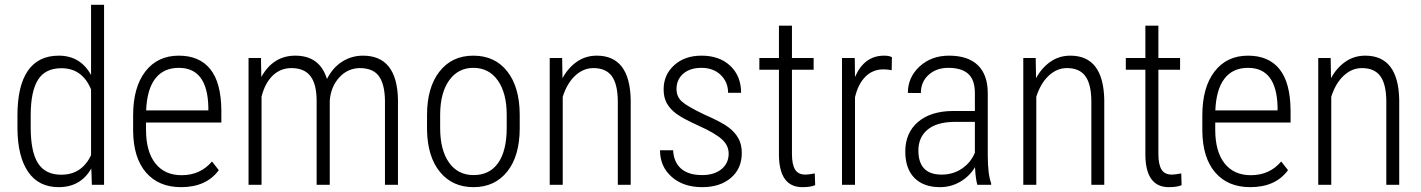

<svg xmlns="http://www.w3.org/2000/svg" viewBox="-20 -770 5922 800"><path d="M52.7 -288.6Q52.7 -412.6 96.2 -475.3Q139.6 -538.1 225.1 -538.1Q314.9 -538.1 359.4 -457.5V-750H413.6V0H362.8L360.4 -67.9Q315.9 9.8 224.6 9.8Q141.1 9.8 97.4 -53.7Q53.7 -117.2 52.7 -233.9ZM107.9 -239.3Q107.9 -137.7 138.4 -89.8Q168.9 -42 235.4 -42Q320.8 -42 359.4 -123.5V-397.5Q322.8 -485.8 235.8 -485.8Q169.4 -485.8 138.9 -438.5Q108.4 -391.1 107.9 -292Z M734.4 9.8Q641.1 9.8 588.4 -51.3Q535.6 -112.3 534.7 -225.1V-289.6Q534.7 -405.8 585.4 -471.9Q636.2 -538.1 725.1 -538.1Q811 -538.1 856.2 -481.9Q901.4 -425.8 902.3 -310.1V-259.3H588.4V-229.5Q588.4 -138.7 627.2 -89.4Q666 -40 736.8 -40Q814.9 -40 863.3 -97.2L891.6 -61Q839.8 9.8 734.4 9.8ZM725.1 -487.3Q661.1 -487.3 626.7 -442.1Q592.3 -397 588.9 -310.1H848.1V-324.2Q844.2 -487.3 725.1 -487.3Z M1067.4 -528.3 1068.8 -449.2Q1118.2 -538.1 1210.4 -538.1Q1312.5 -538.1 1342.3 -440.9Q1367.2 -489.3 1406.5 -513.7Q1445.8 -538.1 1492.2 -538.1Q1634.8 -538.1 1638.2 -354.5V0H1584V-351.1Q1583 -419.4 1558.6 -452.9Q1534.2 -486.3 1478.5 -486.3Q1428.2 -485.4 1393.6 -447.3Q1358.9 -409.2 1354 -351.6V0H1299.3V-349.6Q1299.3 -418.9 1273.7 -452.6Q1248 -486.3 1193.8 -486.3Q1149.4 -486.3 1116.9 -455.6Q1084.5 -424.8 1069.8 -367.7V0H1015.6V-528.3Z M1759.3 -291Q1759.3 -405.3 1811 -471.7Q1862.8 -538.1 1952.1 -538.1Q2042 -538.1 2093.5 -472.7Q2145 -407.2 2145.5 -292.5V-236.3Q2145.5 -120.1 2093.5 -55.2Q2041.5 9.8 1953.1 9.8Q1864.7 9.8 1813 -53.7Q1761.2 -117.2 1759.3 -228.5ZM1814 -236.3Q1814 -145 1850.8 -92.8Q1887.7 -40.5 1953.1 -40.5Q2020 -40.5 2055.4 -90.8Q2090.8 -141.1 2091.3 -234.9V-291Q2091.3 -382.3 2054.2 -434.8Q2017.1 -487.3 1952.1 -487.3Q1889.2 -487.3 1852.1 -436Q1814.9 -384.8 1814 -294.9Z M2322.3 -528.3 2323.7 -444.3Q2347.2 -487.3 2383.5 -512.7Q2419.9 -538.1 2466.3 -538.1Q2604.5 -538.1 2607.9 -354V0H2554.2V-348.1Q2553.7 -418.9 2529.3 -452.6Q2504.9 -486.3 2452.6 -486.3Q2410.2 -486.3 2376.2 -454.3Q2342.3 -422.4 2324.7 -366.7V0H2270.5V-528.3Z M3016.1 -129.9Q3016.1 -164.1 2987.8 -189.7Q2959.5 -215.3 2891.8 -245.8Q2824.2 -276.4 2797.4 -296.6Q2770.5 -316.9 2757.8 -340.8Q2745.1 -364.7 2745.1 -397.5Q2745.1 -458.5 2789.1 -498.3Q2833 -538.1 2902.8 -538.1Q2978 -538.1 3022.9 -495.6Q3067.9 -453.1 3067.9 -383.3H3013.7Q3013.7 -428.2 2982.9 -457.8Q2952.1 -487.3 2902.8 -487.3Q2855 -487.3 2826.9 -462.9Q2798.8 -438.5 2798.8 -399.4Q2798.8 -367.7 2820.3 -347.7Q2841.8 -327.6 2913.1 -293.5Q2986.8 -261.2 3014.6 -240.2Q3042.5 -219.2 3056.6 -193.6Q3070.8 -168 3070.8 -132.8Q3070.8 -67.4 3025.4 -28.8Q2980 9.8 2905.8 9.8Q2827.1 9.8 2778.6 -33.2Q2730 -76.2 2730 -144H2784.7Q2787.1 -94.7 2817.6 -67.6Q2848.1 -40.5 2905.8 -40.5Q2955.6 -40.5 2985.8 -64.9Q3016.1 -89.4 3016.1 -129.9Z M3279.8 -663.1V-528.3H3370.1V-479.5H3279.8V-128.4Q3279.8 -85 3292.7 -63.7Q3305.7 -42.5 3335.9 -42.5Q3349.1 -42.5 3375 -47.4L3376.5 1.5Q3357.9 9.8 3323.2 9.8Q3228 9.8 3225.6 -121.1V-479.5H3144V-528.3H3225.6V-663.1Z M3695.3 -477.5Q3675.8 -481 3661.1 -481Q3616.2 -481 3585.7 -450.2Q3555.2 -419.4 3542.5 -364.7V0H3488.3V-528.3H3541.5L3542.5 -449.2Q3581.1 -538.1 3663.6 -538.1Q3685.1 -538.1 3696.3 -531.7Z M4052.2 0Q4044.9 -25.4 4042.5 -73.2Q4018.1 -33.7 3979.7 -12Q3941.4 9.8 3896.5 9.8Q3828.1 9.8 3790 -28.8Q3752 -67.4 3752 -138.7Q3752 -216.3 3804.9 -261.7Q3857.9 -307.1 3951.2 -307.6H4042V-381.3Q4042 -438 4013.9 -462.6Q3985.8 -487.3 3931.6 -487.3Q3881.3 -487.3 3849.1 -458Q3816.9 -428.7 3816.9 -382.3L3762.7 -382.8Q3762.7 -447.8 3811.5 -492.9Q3860.4 -538.1 3934.1 -538.1Q4013.7 -538.1 4054.7 -498Q4095.7 -458 4095.7 -381.3V-122.1Q4095.7 -44.4 4109.9 -5.9V0ZM3903.3 -42.5Q3951.2 -42.5 3988 -67.4Q4024.9 -92.3 4042 -133.8V-262.2H3956.1Q3881.8 -261.2 3844.2 -229.2Q3806.6 -197.3 3806.6 -143.1Q3806.6 -42.5 3903.3 -42.5Z M4295.4 -528.3 4296.9 -444.3Q4320.3 -487.3 4356.7 -512.7Q4393.1 -538.1 4439.5 -538.1Q4577.6 -538.1 4581.1 -354V0H4527.3V-348.1Q4526.9 -418.9 4502.4 -452.6Q4478 -486.3 4425.8 -486.3Q4383.3 -486.3 4349.4 -454.3Q4315.4 -422.4 4297.9 -366.7V0H4243.7V-528.3Z M4806.6 -663.1V-528.3H4897V-479.5H4806.6V-128.4Q4806.6 -85 4819.6 -63.7Q4832.5 -42.5 4862.8 -42.5Q4876 -42.5 4901.9 -47.4L4903.3 1.5Q4884.8 9.8 4850.1 9.8Q4754.9 9.8 4752.4 -121.1V-479.5H4670.9V-528.3H4752.4V-663.1Z M5189.5 9.8Q5096.2 9.8 5043.5 -51.3Q4990.7 -112.3 4989.7 -225.1V-289.6Q4989.7 -405.8 5040.5 -471.9Q5091.3 -538.1 5180.2 -538.1Q5266.1 -538.1 5311.3 -481.9Q5356.4 -425.8 5357.4 -310.1V-259.3H5043.5V-229.5Q5043.5 -138.7 5082.3 -89.4Q5121.1 -40 5191.9 -40Q5270 -40 5318.4 -97.2L5346.7 -61Q5294.9 9.8 5189.5 9.8ZM5180.2 -487.3Q5116.2 -487.3 5081.8 -442.1Q5047.4 -397 5043.9 -310.1H5303.2V-324.2Q5299.3 -487.3 5180.2 -487.3Z M5524.4 -528.3 5525.9 -444.3Q5549.3 -487.3 5585.7 -512.7Q5622.1 -538.1 5668.5 -538.1Q5806.6 -538.1 5810.1 -354V0H5756.3V-348.1Q5755.9 -418.9 5731.4 -452.6Q5707 -486.3 5654.8 -486.3Q5612.3 -486.3 5578.4 -454.3Q5544.4 -422.4 5526.9 -366.7V0H5472.7V-528.3Z"/></svg>

Font: Roboto Condensed Light
Style: Regular
Weight: 300
Designer: Google
Version: Version 2.134; 2016